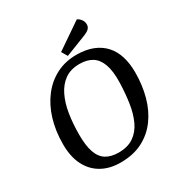

<svg xmlns="http://www.w3.org/2000/svg" viewBox="-196 -971 1043 1115"><g transform="rotate(-30 326.0 -413.0)"><path d="M289 11Q216 11 162.5 -19.5Q109 -50 80 -107.5Q51 -165 51 -248Q51 -338 74 -413Q97 -488 140 -543.5Q183 -599 243 -629.5Q303 -660 377 -660Q440 -660 486.5 -641.5Q533 -623 563.5 -589Q594 -555 608.5 -507.5Q623 -460 623 -402Q623 -316 602.5 -241Q582 -166 540.5 -109.5Q499 -53 436.5 -21Q374 11 289 11ZM308 -45Q369 -45 409 -72.5Q449 -100 471.5 -148.5Q494 -197 503.5 -260.5Q513 -324 515 -395Q517 -472 500 -518Q483 -564 449.5 -584.5Q416 -605 366 -605Q307 -605 267.5 -577Q228 -549 204 -499.5Q180 -450 170 -386Q160 -322 160 -249Q160 -175 176 -130Q192 -85 225 -65Q258 -45 308 -45ZM332 -679 309 -718 483 -837Q498 -830 508.5 -815.5Q519 -801 519 -783Q519 -766 507.5 -754.5Q496 -743 470 -733Z"/></g></svg>

Font: Faustina Medium
Style: Italic
Weight: 500
Italic angle: -8°
Designer: Alfonso Garcia
Foundry: http://www.omnibus-type.com
Version: Version 1.200